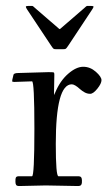

<svg xmlns="http://www.w3.org/2000/svg" viewBox="-20 -622 369 647"><path d="M72 -589.1Q67.1 -596.4 67.1 -599.2Q67.1 -602.1 76.2 -602.1H88.1Q90.8 -602.1 93.6 -599.1Q96.4 -596.2 98.1 -595L179.2 -524.9Q180.2 -523.9 181.2 -523.9Q182.1 -523.9 183.1 -524.9L264.2 -595Q271.2 -602.1 274.2 -602.1H286.1Q295.2 -602.1 295.2 -599.4Q295.2 -596.7 290 -589.1L211.2 -470Q204.3 -459.5 201.9 -457.8Q199.5 -456.1 191.2 -456.1H170.2Q162.6 -456.1 160.3 -457.8Q158 -459.5 151.1 -470ZM28.1 -345.9Q21 -345.9 21 -348.4Q21 -350.8 21.7 -354.4Q22.5 -357.9 23.6 -362.1Q24.7 -366.2 25.4 -370.1Q26.9 -376 43 -376Q126.5 -378.9 143.2 -378.9Q159.9 -378.9 161.5 -377.8Q163.1 -376.7 163.1 -370.1L162.1 -312V-305.2L162.4 -301.3Q162.4 -302.7 166 -310.1Q182.6 -349.9 209.7 -373.4Q236.8 -397 260.4 -397Q283.9 -397 303 -380.1Q322 -363.3 322 -351.9Q322 -340.6 308.1 -323.2Q294.2 -305.9 283.9 -305.9Q273.7 -305.9 264.9 -310.9Q256.1 -315.9 249.5 -321.8Q231.9 -337.9 221.9 -337.9Q168 -337.9 168 -137Q168 -28.1 177 -28.1H242.9Q251.2 -28.1 253.7 -24.3Q256.1 -20.5 256.1 -14Q256.1 -7.6 255.9 -5.4Q255.6 -3.2 254.4 -0.5Q252.2 4.9 242.9 4.9L134 2.9L44.9 4.9Q36.6 4.9 34.3 1.1Q32 -2.7 32 -9.6Q32 -16.6 32.2 -18.8Q32.5 -21 33.4 -23.4Q35.2 -28.1 43.9 -28.1H87.9Q95.9 -28.1 95.9 -188Q95.9 -347.9 87.9 -347.9Z"/></svg>

Font: Fanwood Text
Style: Regular
Weight: 400
Version: Version 1.1001